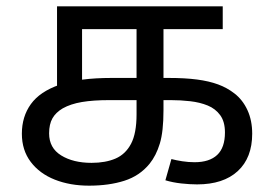

<svg xmlns="http://www.w3.org/2000/svg" viewBox="-20 -574 865 606"><path d="M261 12Q201 12 153 -7Q105 -26 77 -63Q49 -100 49 -152Q49 -206 77.5 -245.5Q106 -285 168 -306.5Q230 -328 332 -328H512Q564 -328 602 -323Q640 -318 668.5 -307.5Q697 -297 720 -279Q746 -259 761 -226.5Q776 -194 776 -152Q776 -76 730.5 -34Q685 8 602 8Q579 8 552 5Q525 2 502 -5L521 -72Q536 -68 555.5 -65Q575 -62 594 -62Q641 -62 665.5 -85Q690 -108 690 -156Q690 -190 675 -210.5Q660 -231 635.5 -241Q611 -251 580.5 -254.5Q550 -258 519 -258H325Q274 -258 238.5 -252Q203 -246 178 -232Q156 -219 145.5 -200.5Q135 -182 135 -153Q135 -107 173 -83.5Q211 -60 269 -60Q313 -60 344.5 -73.5Q376 -87 393.5 -120Q411 -153 411 -213V-482H239V-302L160 -286V-554H683V-482H496V-226Q496 -159 484.5 -121Q473 -83 452 -57Q421 -19 372.5 -3.5Q324 12 261 12Z"/></svg>

Font: hextamil15
Style: Book
Weight: 400
Designer: Jelle Bosma - Monotype Design Team
Foundry: Monotype Imaging Inc.
Version: Version 2.003